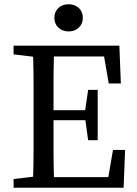

<svg xmlns="http://www.w3.org/2000/svg" viewBox="-20 -884 644 904"><path d="M569 -178 562 0H44V-41L136 -52Q138 -115 138 -179.5Q138 -244 138 -310V-359Q138 -424 138 -488Q138 -552 136 -617L44 -628V-669H542L549 -491H492L470 -618H234Q232 -555 232 -492Q232 -429 232 -365H381L395 -461H440V-224H395L382 -318H232Q232 -246 232 -180.5Q232 -115 234 -50H490L512 -178ZM303 -736Q274 -736 255 -754Q236 -772 236 -800Q236 -829 255 -846.5Q274 -864 303 -864Q332 -864 351 -846.5Q370 -829 370 -800Q370 -772 351 -754Q332 -736 303 -736Z"/></svg>

Font: SourceSerifPro
Style: Book
Weight: 400
Designer: Frank Grießhammer
Foundry: Adobe Systems Incorporated
Version: Version 1.014;PS Version 1.0;hotconv 1.0.73;makeotf.lib2.5.5